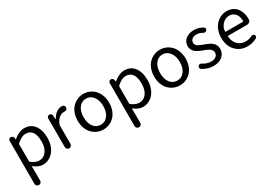

<svg xmlns="http://www.w3.org/2000/svg" viewBox="34 -1494 3782 2662"><g transform="rotate(-30 1924.5 -163.0)"><path d="M91.8 186.5V-502.9Q91.8 -518.6 103 -529.3Q114.3 -540 129.9 -540Q145.5 -540 157.7 -529.8Q169.9 -519.5 171.9 -502.9L174.8 -479.5Q174.8 -478.5 176.3 -478.5Q177.7 -478.5 178.7 -479.5Q271.5 -554.7 350.6 -554.7Q454.1 -554.7 510.7 -480Q567.4 -405.3 567.4 -277.3Q567.4 -210 547.9 -153.8Q528.3 -97.7 495.6 -61Q462.9 -24.4 420.4 -4.4Q377.9 15.6 331.1 15.6Q260.7 15.6 186.5 -43Q184.6 -43.9 182.6 -43Q180.7 -42 181.6 -40L182.6 47.9V186.5Q182.6 205.1 169.4 218.3Q156.2 231.4 137.7 231.4Q119.1 231.4 105.5 218.3Q91.8 205.1 91.8 186.5ZM316.4 -60.5Q384.8 -60.5 428.2 -118.7Q471.7 -176.8 471.7 -276.4Q471.7 -477.5 329.1 -477.5Q265.6 -477.5 188.5 -407.2Q182.6 -402.3 182.6 -395.5V-125Q182.6 -117.2 188.5 -112.3Q252.9 -60.5 316.4 -60.5Z M710.9 -45.9V-505.9Q710.9 -521.5 722.2 -532.2Q733.4 -543 749 -543Q764.6 -543 776.4 -532.2Q788.1 -521.5 789.1 -505.9L793.9 -445.3Q793.9 -444.3 795.4 -444.3Q796.9 -444.3 797.9 -445.3Q827.1 -498 866.7 -527.3Q906.2 -556.6 951.2 -556.6Q961.9 -556.6 969.7 -556.6Q987.3 -554.7 996.1 -539.1Q1002 -528.3 1002 -516.6Q1002 -510.7 1001 -504.9Q997.1 -489.3 983.4 -481.4Q970.7 -473.6 956.1 -473.6Q954.1 -473.6 952.1 -473.6Q946.3 -473.6 939.5 -473.6Q902.3 -473.6 866.2 -445.3Q830.1 -417 804.7 -355.5Q801.8 -349.6 801.8 -341.8V-45.9Q801.8 -26.4 788.6 -13.2Q775.4 0 756.8 0Q738.3 0 724.6 -13.2Q710.9 -26.4 710.9 -45.9Z M1047.9 -271.5Q1047.9 -336.9 1068.4 -391.6Q1088.9 -446.3 1124 -481.9Q1159.2 -517.6 1204.6 -537.1Q1250 -556.6 1300.3 -556.6Q1350.6 -556.6 1396 -537.1Q1441.4 -517.6 1476.1 -481.9Q1510.7 -446.3 1531.2 -391.6Q1551.8 -336.9 1551.8 -271.5Q1551.8 -205.1 1531.2 -150.9Q1510.7 -96.7 1476.1 -61Q1441.4 -25.4 1396 -6.3Q1350.6 12.7 1300.3 12.7Q1250 12.7 1204.6 -6.3Q1159.2 -25.4 1124 -61Q1088.9 -96.7 1068.4 -150.9Q1047.9 -205.1 1047.9 -271.5ZM1458 -271.5Q1458 -364.3 1414.1 -422.9Q1370.1 -481.4 1299.8 -481.4Q1229.5 -481.4 1186.5 -423.3Q1143.6 -365.2 1143.6 -271.5Q1143.6 -177.7 1186.5 -120.6Q1229.5 -63.5 1300.3 -63.5Q1371.1 -63.5 1414.6 -120.6Q1458 -177.7 1458 -271.5Z M1694.3 186.5V-502.9Q1694.3 -518.6 1705.6 -529.3Q1716.8 -540 1732.4 -540Q1748 -540 1760.3 -529.8Q1772.5 -519.5 1774.4 -502.9L1777.3 -479.5Q1777.3 -478.5 1778.8 -478.5Q1780.3 -478.5 1781.2 -479.5Q1874 -554.7 1953.1 -554.7Q2056.6 -554.7 2113.3 -480Q2169.9 -405.3 2169.9 -277.3Q2169.9 -210 2150.4 -153.8Q2130.9 -97.7 2098.1 -61Q2065.4 -24.4 2022.9 -4.4Q1980.5 15.6 1933.6 15.6Q1863.3 15.6 1789.1 -43Q1787.1 -43.9 1785.2 -43Q1783.2 -42 1784.2 -40L1785.2 47.9V186.5Q1785.2 205.1 1772 218.3Q1758.8 231.4 1740.2 231.4Q1721.7 231.4 1708 218.3Q1694.3 205.1 1694.3 186.5ZM1918.9 -60.5Q1987.3 -60.5 2030.8 -118.7Q2074.2 -176.8 2074.2 -276.4Q2074.2 -477.5 1931.6 -477.5Q1868.2 -477.5 1791 -407.2Q1785.2 -402.3 1785.2 -395.5V-125Q1785.2 -117.2 1791 -112.3Q1855.5 -60.5 1918.9 -60.5Z M2272.5 -271.5Q2272.5 -336.9 2293 -391.6Q2313.5 -446.3 2348.6 -481.9Q2383.8 -517.6 2429.2 -537.1Q2474.6 -556.6 2524.9 -556.6Q2575.2 -556.6 2620.6 -537.1Q2666 -517.6 2700.7 -481.9Q2735.4 -446.3 2755.9 -391.6Q2776.4 -336.9 2776.4 -271.5Q2776.4 -205.1 2755.9 -150.9Q2735.4 -96.7 2700.7 -61Q2666 -25.4 2620.6 -6.3Q2575.2 12.7 2524.9 12.7Q2474.6 12.7 2429.2 -6.3Q2383.8 -25.4 2348.6 -61Q2313.5 -96.7 2293 -150.9Q2272.5 -205.1 2272.5 -271.5ZM2682.6 -271.5Q2682.6 -364.3 2638.7 -422.9Q2594.7 -481.4 2524.4 -481.4Q2454.1 -481.4 2411.1 -423.3Q2368.2 -365.2 2368.2 -271.5Q2368.2 -177.7 2411.1 -120.6Q2454.1 -63.5 2524.9 -63.5Q2595.7 -63.5 2639.2 -120.6Q2682.6 -177.7 2682.6 -271.5Z M3061.5 12.7Q2970.7 12.7 2888.7 -40Q2875 -47.9 2873 -63.5Q2873 -66.4 2873 -69.3Q2873 -82 2880.9 -91.8Q2889.6 -104.5 2905.3 -106.4Q2920.9 -108.4 2933.6 -99.6Q2996.1 -57.6 3064.5 -57.6Q3116.2 -57.6 3143.6 -81.5Q3170.9 -105.5 3170.9 -142.6Q3170.9 -159.2 3163.1 -172.9Q3155.3 -186.5 3145.5 -196.3Q3135.7 -206.1 3116.2 -216.3Q3096.7 -226.6 3084 -231.9Q3071.3 -237.3 3046.9 -246.1Q3019.5 -255.9 3000.5 -264.2Q2981.4 -272.5 2957.5 -286.6Q2933.6 -300.8 2919.4 -315.9Q2905.3 -331.1 2895 -354Q2884.8 -377 2884.8 -403.3Q2884.8 -469.7 2935.5 -513.2Q2986.3 -556.6 3072.3 -556.6Q3143.6 -556.6 3210.9 -516.6Q3223.6 -508.8 3226.1 -493.7Q3228.5 -478.5 3218.8 -466.8Q3210 -454.1 3194.8 -451.7Q3179.7 -449.2 3167 -457Q3120.1 -485.4 3072.3 -485.4Q3023.4 -485.4 2998.5 -462.9Q2973.6 -440.4 2973.6 -407.2Q2973.6 -392.6 2980 -380.4Q2986.3 -368.2 2994.6 -360.4Q3002.9 -352.5 3020 -343.8Q3037.1 -335 3048.8 -330.1Q3060.5 -325.2 3083 -316.4Q3089.8 -314.5 3092.8 -313.5Q3117.2 -303.7 3127.9 -299.3Q3138.7 -294.9 3160.2 -285.2Q3181.6 -275.4 3192.4 -267.6Q3203.1 -259.8 3218.3 -246.6Q3233.4 -233.4 3240.7 -220.2Q3248 -207 3253.4 -188.5Q3258.8 -169.9 3258.8 -148.4Q3258.8 -79.1 3206.1 -33.2Q3153.3 12.7 3061.5 12.7Z M3605.5 12.7Q3494.1 12.7 3419.9 -64Q3345.7 -140.6 3345.7 -271.5Q3345.7 -335 3366.2 -389.6Q3386.7 -444.3 3420.9 -480.5Q3455.1 -516.6 3499.5 -536.6Q3543.9 -556.6 3590.8 -556.6Q3692.4 -556.6 3749 -490.2Q3806.6 -420.9 3806.6 -306.6Q3806.6 -283.2 3789.1 -266.6Q3770.5 -250 3745.1 -250H3444.3Q3436.5 -250 3437.5 -243.2Q3443.4 -159.2 3492.2 -109.4Q3541 -59.6 3617.2 -59.6Q3673.8 -59.6 3723.6 -85.9Q3735.4 -91.8 3749 -88.4Q3762.7 -85 3769.5 -73.2Q3776.4 -60.5 3772.9 -46.4Q3769.5 -32.2 3756.8 -25.4Q3684.6 12.7 3605.5 12.7ZM3436.5 -320.3Q3436.5 -315.4 3443.4 -315.4H3719.7Q3726.6 -315.4 3726.6 -322.3Q3726.6 -322.3 3726.6 -322.3Q3725.6 -400.4 3689.9 -442.4Q3654.3 -484.4 3591.8 -484.4Q3534.2 -484.4 3490.2 -440.4Q3436.5 -387.7 3436.5 -320.3Z"/></g></svg>

Font: Gen Jyuu Gothic Regular
Style: Regular
Weight: 400
Designer: [Source Han Sans]
Ryoko NISHIZUKA  (kana & ideographs); Paul D. Hunt (Latin, Greek & Cyrillic); Wenlong ZHANG  (bopomofo
Version: Version 1.002.20150607